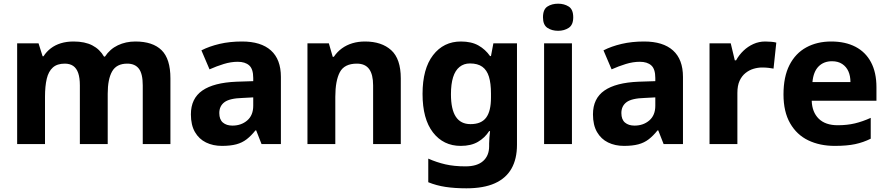

<svg xmlns="http://www.w3.org/2000/svg" viewBox="-20 -781 4818 1041"><path d="M714 -556Q808 -556 856 -509Q904 -462 904 -356V0H754V-318Q754 -381 733 -408.5Q712 -436 670 -436Q612 -436 588 -394Q564 -352 564 -273V0H413V-318Q413 -359 404 -385Q395 -411 377 -423.5Q359 -436 331 -436Q290 -436 266.5 -415Q243 -394 233.5 -354Q224 -314 224 -256V0H73V-546H189L211 -476H216Q232 -501 255.5 -519Q279 -537 310 -546.5Q341 -556 379 -556Q440 -556 480.5 -535Q521 -514 544 -474H549Q576 -515 619 -535.5Q662 -556 714 -556Z M1292 -556Q1395 -556 1449 -507.5Q1503 -459 1503 -364V0H1398L1369 -74H1365Q1342 -45 1317.5 -26Q1293 -7 1261 1.5Q1229 10 1183 10Q1135 10 1097 -8.5Q1059 -27 1037 -65Q1015 -103 1015 -161Q1015 -247 1077 -290Q1139 -333 1262 -338L1353 -341V-358Q1353 -407 1331 -426.5Q1309 -446 1269 -446Q1232 -446 1193 -434Q1154 -422 1116 -405L1072 -508Q1115 -530 1170.5 -543Q1226 -556 1292 -556ZM1296 -250Q1225 -248 1197 -227Q1169 -206 1169 -168Q1169 -133 1188.5 -116.5Q1208 -100 1240 -100Q1288 -100 1320.5 -128Q1353 -156 1353 -208V-253Z M1959 -556Q2049 -556 2101 -509Q2153 -462 2153 -356V0H2003V-318Q2003 -377 1981.5 -406.5Q1960 -436 1915 -436Q1847 -436 1822.5 -389.5Q1798 -343 1798 -256V0H1647V-546H1763L1784 -473H1790Q1808 -500 1833.5 -518.5Q1859 -537 1890.5 -546.5Q1922 -556 1959 -556Z M2479 -556Q2536 -556 2574 -534.5Q2612 -513 2637 -477H2642L2655 -546H2783V4Q2783 81 2753 133.5Q2723 186 2662.5 213Q2602 240 2509 240Q2446 240 2396 232.5Q2346 225 2302 207V79Q2347 99 2394.5 110Q2442 121 2504 121Q2567 121 2599.5 92Q2632 63 2632 12V-3Q2632 -15 2633.5 -35Q2635 -55 2637 -70H2632Q2609 -34 2571.5 -12Q2534 10 2478 10Q2384 10 2327.5 -63Q2271 -136 2271 -272Q2271 -408 2328 -482Q2385 -556 2479 -556ZM2528 -437Q2495 -437 2471.5 -418Q2448 -399 2436.5 -362Q2425 -325 2425 -270Q2425 -188 2451.5 -148Q2478 -108 2531 -108Q2561 -108 2582 -117Q2603 -126 2616 -143.5Q2629 -161 2635.5 -188Q2642 -215 2642 -252V-274Q2642 -329 2631 -365Q2620 -401 2595 -419Q2570 -437 2528 -437Z M3081 -546V0H2930V-546ZM3006 -761Q3039 -761 3063.5 -745.5Q3088 -730 3088 -687Q3088 -646 3063.5 -630Q3039 -614 3006 -614Q2972 -614 2948 -630Q2924 -646 2924 -687Q2924 -730 2948 -745.5Q2972 -761 3006 -761Z M3472 -556Q3575 -556 3629 -507.5Q3683 -459 3683 -364V0H3578L3549 -74H3545Q3522 -45 3497.5 -26Q3473 -7 3441 1.5Q3409 10 3363 10Q3315 10 3277 -8.5Q3239 -27 3217 -65Q3195 -103 3195 -161Q3195 -247 3257 -290Q3319 -333 3442 -338L3533 -341V-358Q3533 -407 3511 -426.5Q3489 -446 3449 -446Q3412 -446 3373 -434Q3334 -422 3296 -405L3252 -508Q3295 -530 3350.5 -543Q3406 -556 3472 -556ZM3476 -250Q3405 -248 3377 -227Q3349 -206 3349 -168Q3349 -133 3368.5 -116.5Q3388 -100 3420 -100Q3468 -100 3500.5 -128Q3533 -156 3533 -208V-253Z M4129 -556Q4144 -556 4161.5 -554.5Q4179 -553 4189 -550L4174 -409Q4163 -411 4148 -413Q4133 -415 4112 -415Q4089 -415 4065.5 -408Q4042 -401 4022 -385Q4002 -369 3990 -343Q3978 -317 3978 -277V0H3827V-546H3942L3964 -454H3971Q3987 -483 4011 -506Q4035 -529 4065 -542.5Q4095 -556 4129 -556Z M4487 -556Q4563 -556 4618 -527.5Q4673 -499 4702.5 -443.5Q4732 -388 4732 -308V-235H4381Q4383 -173 4419 -137.5Q4455 -102 4522 -102Q4573 -102 4615 -112Q4657 -122 4701 -142V-29Q4661 -9 4616.5 0.5Q4572 10 4506 10Q4425 10 4362.5 -20Q4300 -50 4264 -112.5Q4228 -175 4228 -269Q4228 -365 4260.5 -428.5Q4293 -492 4351.5 -524Q4410 -556 4487 -556ZM4491 -449Q4446 -449 4418 -420.5Q4390 -392 4385 -336H4591Q4591 -369 4580 -394Q4569 -419 4546.5 -434Q4524 -449 4491 -449Z"/></svg>

Font: Noto Sans Lao
Style: Bold
Weight: 700
Designer: Monotype Design Team
Foundry: Monotype Imaging Inc.
Version: Version 2.003